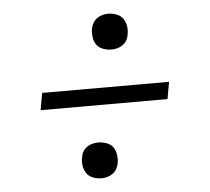

<svg xmlns="http://www.w3.org/2000/svg" viewBox="-44 -655 688 630"><g transform="rotate(-5 300.0 -340.0)"><path d="M335 -490Q321 -490 307.5 -495Q294 -500 286.5 -510.5Q279 -521 277 -535Q275 -549 277 -563Q279 -573 284 -582Q289 -591 297.5 -597Q306 -603 315 -605.5Q324 -608 334 -608Q348 -608 361.5 -603Q375 -598 382.5 -587.5Q390 -577 392.5 -563Q395 -549 392 -535Q391 -525 386 -516Q381 -507 372.5 -501Q364 -495 354.5 -492.5Q345 -490 335 -490ZM504 -312H86L96 -368H514ZM266 -72Q252 -72 238.5 -77Q225 -82 217.5 -92.5Q210 -103 207.5 -117Q205 -131 208 -145Q209 -155 214 -164Q219 -173 227.5 -179Q236 -185 245.5 -187.5Q255 -190 265 -190Q279 -190 292.5 -185Q306 -180 313.5 -169.5Q321 -159 323 -145Q325 -131 323 -117Q321 -107 316 -98Q311 -89 302.5 -83Q294 -77 285 -74.5Q276 -72 266 -72Z"/></g></svg>

Font: Iosevka Light Extended Oblique
Style: Regular
Weight: 300
Width: 7
Italic angle: -9°
Monospace: yes
Designer: Belleve Invis
Foundry: Belleve Invis
Version: Version 32.5.0; ttfautohint (v1.8.4)